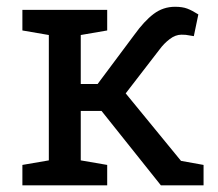

<svg xmlns="http://www.w3.org/2000/svg" viewBox="-20 -558 657 578"><path d="M47.4 0V-61.5L127 -75.2V-452.6L47.4 -466.3V-528.3H302.7V-466.3L223.1 -452.6V-305.2H273.9L384.3 -453.1Q414.1 -494.6 442.6 -516.1Q471.2 -537.6 506.8 -537.6Q529.3 -537.6 543.9 -532Q558.6 -526.4 577.1 -514.6L563.5 -449.2Q542.5 -452.6 539.3 -453.1Q536.1 -453.6 526.4 -453.6Q508.3 -453.6 491 -440.4Q473.6 -427.2 460.4 -409.2L358.4 -276.9L524.9 -73.7L592.8 -61.5V0H464.4L285.6 -224.1H223.1V-75.2L302.7 -61.5V0Z"/></svg>

Font: Roboto Slab
Style: Regular
Weight: 400
Designer: Google
Version: Version 2.000; ttfautohint (v1.8.1.43-b0c9)